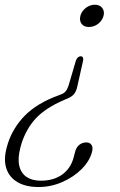

<svg xmlns="http://www.w3.org/2000/svg" viewBox="-38 -620 492 790"><path d="M279.5 -261.5 304 -371Q305.5 -379.5 302.8 -384Q300 -388.5 294 -388.5Q288 -388.5 283 -384.2Q278 -380 274.5 -371.5L244 -267.5Q239.5 -253.5 232.2 -244.5Q225 -235.5 211.5 -231L180.5 -219Q98 -184.5 52.2 -131.5Q6.5 -78.5 -10 -14.5Q-24 36 -12 72.8Q0 109.5 34 129.5Q68 149.5 121 149.5Q171.5 149.5 218.2 129Q265 108.5 297.8 75.8Q330.5 43 340.5 5.5Q345.5 -12 339 -23Q332.5 -34 317.5 -34Q301.5 -34 289.2 -24.8Q277 -15.5 272 1.5L264.5 29.5Q252.5 73.5 217.5 98.5Q182.5 123.5 130 123.5Q95 123.5 72 108.5Q49 93.5 41.5 63Q34 32.5 46 -13.5Q61.5 -73.5 98 -119.8Q134.5 -166 208.5 -201L245.5 -217.5Q260 -224 268 -235Q276 -246 279.5 -261.5ZM352.5 -600.5Q372 -600.5 382.2 -587.8Q392.5 -575 388.5 -556.5Q385 -543 376.2 -532.2Q367.5 -521.5 354.8 -515.2Q342 -509 327.5 -509Q307.5 -509 297.8 -521.8Q288 -534.5 292.5 -553.5Q295.5 -566.5 304.2 -577Q313 -587.5 325.5 -594Q338 -600.5 352.5 -600.5Z"/></svg>

Font: Fraunces ExtraLight
Style: Italic
Weight: 250
Italic angle: -16°
Version: Version 1.000;[b76b70a41]